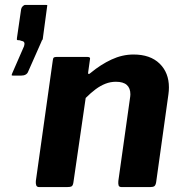

<svg xmlns="http://www.w3.org/2000/svg" viewBox="-20 -762 740 782"><path d="M33 -454Q27 -454 27.5 -457Q28 -460 30 -464L78 -574Q84 -593 69 -595L60 -598Q52 -598 50 -599Q48 -600 49 -607L66 -724Q67 -731 72.5 -736.5Q78 -742 83 -742H166Q171 -742 172 -741.5Q173 -741 172 -736L154 -602Q153 -600 151 -597.5Q149 -595 149 -593L95 -471Q89 -454 65 -454H33ZM140 0Q130 0 127.5 -7.5Q125 -15 126 -25L195 -516Q196 -525 199 -527.5Q202 -530 209 -530H337Q343 -530 345.5 -527.5Q348 -525 346 -517L339 -467Q338 -455 349 -465Q390 -499 434 -519.5Q478 -540 524 -540Q592 -540 630 -503Q668 -466 668 -406Q668 -399 667.5 -392Q667 -385 666 -378L616 -20Q614 -8 609 -4Q604 0 591 0H476Q465 0 463 -7Q461 -14 462 -25L509 -359Q510 -365 510.5 -370Q511 -375 511 -378Q511 -403 496.5 -416Q482 -429 452 -429Q430 -429 409.5 -421Q389 -413 369.5 -398.5Q350 -384 329 -363L279 -19Q277 -6 271.5 -3Q266 0 252 0H140Z"/></svg>

Font: Libre Franklin
Style: Bold Italic
Weight: 700
Italic angle: -8°
Designer: Pablo Impallari, Rodrigo Fuenzalida, Nhung Nguyen
Foundry: Impallari Type
Version: Version 3.000